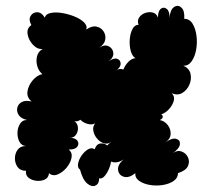

<svg xmlns="http://www.w3.org/2000/svg" viewBox="-20 -605 714 643"><path d="M576 -25Q576 -9 561.5 1Q547 11 525.5 14.5Q504 18 482.5 14.5Q461 11 446.5 1Q432 -9 433 -25Q412 -8 395 -13Q378 -18 375.5 -35.5Q373 -53 394 -71Q376 -59 360.5 -61.5Q345 -64 337 -76Q329 -88 332 -103Q335 -118 353 -130Q340 -121 327 -125.5Q314 -130 304.5 -141.5Q295 -153 292.5 -167.5Q290 -182 299 -192Q288 -186 273.5 -190Q259 -194 249 -204Q241 -197 229 -199Q240 -192 241 -178Q242 -164 234 -153Q226 -142 210 -144Q232 -144 239 -134Q246 -124 239 -114Q232 -104 210 -104Q223 -94 219.5 -76.5Q216 -59 203 -43.5Q190 -28 173.5 -21Q157 -14 144 -25Q143 -10 130.5 -4Q118 2 102.5 0.5Q87 -1 76 -9.5Q65 -18 67 -33Q48 -33 39 -45.5Q30 -58 30 -74.5Q30 -91 39 -103.5Q48 -116 67 -116Q52 -117 45 -130.5Q38 -144 38.5 -161Q39 -178 47.5 -191Q56 -204 71 -203Q50 -208 42.5 -220Q35 -232 38 -244.5Q41 -257 53.5 -263.5Q66 -270 86 -265Q69 -279 72 -299Q75 -319 89.5 -336Q104 -353 122 -357Q110 -366 105 -383Q100 -400 104 -416.5Q108 -433 123 -441Q106 -439 91 -454.5Q76 -470 72.5 -490Q69 -510 85 -521Q75 -539 82.5 -551.5Q90 -564 104.5 -564Q119 -564 130 -546Q133 -558 149.5 -561.5Q166 -565 187.5 -561.5Q209 -558 229 -550Q249 -542 261 -530.5Q273 -519 269 -506Q287 -519 302.5 -516Q318 -513 326.5 -500.5Q335 -488 332.5 -472.5Q330 -457 312 -445Q330 -457 344 -450Q358 -443 359.5 -427.5Q361 -412 343 -399Q361 -412 372.5 -408Q384 -404 384 -391.5Q384 -379 367 -367Q379 -378 393 -372Q399 -387 410.5 -398.5Q422 -410 434 -410Q423 -416 418 -434Q413 -452 414.5 -472.5Q416 -493 423.5 -507.5Q431 -522 444 -522Q439 -536 446 -546.5Q453 -557 466 -561.5Q479 -566 491.5 -563Q504 -560 509 -546Q509 -568 518.5 -575.5Q528 -583 538 -575.5Q548 -568 548 -546Q550 -573 563 -581.5Q576 -590 587.5 -579.5Q599 -569 597 -542Q615 -542 625 -525.5Q635 -509 638 -485.5Q641 -462 637 -439Q633 -416 622 -400Q611 -384 594 -385Q614 -376 618 -358Q622 -340 614.5 -322Q607 -304 591 -294Q575 -284 555 -293Q566 -282 562 -267.5Q558 -253 546.5 -240Q535 -227 520 -222Q526 -218 525 -212.5Q524 -207 515 -203Q531 -200 541.5 -186.5Q552 -173 551.5 -156.5Q551 -140 534 -128Q556 -144 570 -140Q584 -136 582.5 -122Q581 -108 559 -92Q574 -103 588.5 -97.5Q603 -92 609.5 -78Q616 -64 609.5 -49Q603 -34 576 -25ZM248 -37Q239 -43 241.5 -57Q244 -71 253.5 -84.5Q263 -98 275 -105Q287 -112 297 -105Q303 -123 317 -124.5Q331 -126 341 -116Q351 -106 345 -88Q353 -85 352.5 -71Q352 -57 345.5 -41Q339 -25 330 -15Q321 -5 312 -8Q312 11 299.5 16.5Q287 22 272 9.5Q257 -3 248 -37Z"/></svg>

Font: Rubik Bubbles
Style: Regular
Weight: 400
Designer: Hubert and Fischer, NaN
Foundry: Hubert and Fischer, NaN
Version: Version 2.200